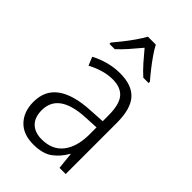

<svg xmlns="http://www.w3.org/2000/svg" viewBox="-232 -851 946 946"><g transform="rotate(45 241.5 -377.5)"><path d="M246 -541Q329 -541 368 -497Q407 -453 407 -358V0H364L355 -87H353Q329 -44 292.5 -17Q256 10 191 10Q120 10 81.5 -31Q43 -72 43 -139Q43 -219 100.5 -260.5Q158 -302 268 -308L352 -313V-352Q352 -430 324.5 -462Q297 -494 242 -494Q209 -494 176 -484.5Q143 -475 109 -457L91 -501Q124 -519 164 -530Q204 -541 246 -541ZM274 -266Q101 -256 101 -139Q101 -89 128 -63Q155 -37 202 -37Q275 -37 313 -85Q351 -133 352 -217V-270ZM270 -765Q282 -742 301.5 -714Q321 -686 342 -659.5Q363 -633 379 -615V-606H342Q317 -628 291 -657.5Q265 -687 242 -715Q219 -687 193 -657.5Q167 -628 143 -606H106V-615Q123 -635 144 -661.5Q165 -688 184 -715.5Q203 -743 215 -765Z"/></g></svg>

Font: Noto Sans Tamil SemiCondensed Light
Style: Regular
Weight: 300
Width: 4
Designer: Jelle Bosma - Monotype Design Team
Foundry: Monotype Imaging Inc.
Version: Version 2.004; ttfautohint (v1.8.4.7-5d5b)